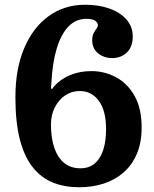

<svg xmlns="http://www.w3.org/2000/svg" viewBox="-20 -780 648 810"><path d="M393 -673.5Q393 -667 387 -659.2Q381 -651.5 375 -640Q369 -628.5 369 -610.5Q369 -575.5 393.8 -555.2Q418.5 -535 453.5 -535Q490.5 -535 515.3 -558.7Q540 -582.5 540 -626Q540 -667 514.1 -697Q488.3 -727 442.9 -743.5Q397.5 -760 339 -760Q252.3 -760 186 -712.5Q119.8 -665 82.4 -577.5Q45 -490 45 -370Q45 -263 64.2 -190Q83.5 -117 119.1 -73Q154.8 -29 204.1 -9.5Q253.5 10 314 10Q368.8 10 416.5 -5.2Q464.3 -20.5 500.4 -51.6Q536.5 -82.7 557 -130.3Q577.5 -177.8 577.5 -242.5Q577.5 -322.5 547.9 -375.1Q518.3 -427.8 469.9 -453.9Q421.5 -480 366 -480Q317 -480 277.6 -463.9Q238.3 -447.8 212.5 -420.3Q205.5 -413 202.9 -408.3Q200.3 -403.5 197 -405.3Q194.5 -406.8 195.4 -412.5Q196.3 -418.3 196.8 -431Q201.3 -515.7 219.5 -576Q237.8 -636.2 269 -668.4Q300.3 -700.5 344 -700.5Q371.5 -700.5 382.3 -692Q393 -683.5 393 -673.5ZM427.5 -235Q427.5 -185.5 415.8 -148.4Q404 -111.3 380 -90.6Q356 -70 319 -70Q278.3 -70 250.8 -92.5Q223.3 -115 209.1 -156.5Q195 -198 195 -255Q195 -295 211.3 -327Q227.5 -359 255 -377.5Q282.5 -396 316.5 -396Q366.5 -396 397 -354.5Q427.5 -313 427.5 -235Z"/></svg>

Font: Besley
Style: Regular
Weight: 400
Designer: Owen Earl
Foundry: indestructible type*
Version: Version 4.000